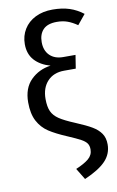

<svg xmlns="http://www.w3.org/2000/svg" viewBox="-104 -805 654 1074"><g transform="rotate(-10 223.5 -267.5)"><path d="M447 -695 401 -639Q372 -659 345.5 -668.5Q319 -678 286 -678Q233 -678 208 -652Q183 -626 183 -581Q183 -533 211 -505.5Q239 -478 287 -478H357L345 -402H279Q219 -402 184 -364.5Q149 -327 149 -264Q149 -220 161 -193.5Q173 -167 202 -147.5Q231 -128 289 -104Q349 -79 381 -60Q413 -41 430 -16Q447 9 447 46Q447 100 409.5 139.5Q372 179 289 215L250 151Q298 131 323 110Q348 89 348 57Q348 36 338.5 22.5Q329 9 306 -3.5Q283 -16 234 -37Q170 -64 132 -89Q94 -114 72 -155.5Q50 -197 50 -262Q50 -343 96 -388.5Q142 -434 209 -443Q152 -459 120 -494.5Q88 -530 88 -586Q88 -633 111 -670.5Q134 -708 176 -729Q218 -750 274 -750Q328 -750 369.5 -736.5Q411 -723 447 -695Z"/></g></svg>

Font: FiraGO
Style: Regular
Weight: 400
Designer: bBox Type
Foundry: bBox Type GmbH
Version: Version 1.001;April 20, 2020;FontCreator 12.0.0.2555 64-bit